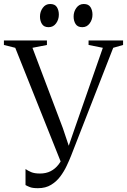

<svg xmlns="http://www.w3.org/2000/svg" viewBox="-34 -950 650 982"><path d="M160.5 12.5Q133 12.5 119.5 7.2Q106 2 96.5 -3.5V-85.5Q108.5 -77 125.2 -69.8Q142 -62.5 170.5 -62.5Q201.5 -62.5 225 -74.5Q248.5 -86.5 265.8 -109Q283 -131.5 294 -162L281 -112L44 -705.5L-14 -720V-743H206V-720L132 -705.5L287.5 -294.5L327 -176.5L311 -185.5L348.5 -294L492 -705.5L419 -720V-743H595.5V-720L545 -705.5L329 -152Q320.5 -130.5 307.2 -102.2Q294 -74 274.8 -48Q255.5 -22 227.5 -4.8Q199.5 12.5 160.5 12.5ZM214 -811Q191 -811 180.8 -827Q170.5 -843 170.5 -865.5Q170.5 -890.5 184.8 -910Q199 -929.5 222 -929.5H223Q247 -929.5 257 -913.5Q267 -897.5 267 -875Q267 -850 252.8 -830.5Q238.5 -811 215 -811ZM386.5 -811Q363 -811 352.8 -827Q342.5 -843 342.5 -865.5Q342.5 -890.5 356.8 -910Q371 -929.5 394 -929.5H395Q418.5 -929.5 428.8 -913.5Q439 -897.5 439 -875Q439 -850 424.8 -830.5Q410.5 -811 387.5 -811Z"/></svg>

Font: Merriweather 120pt Light
Style: Regular
Weight: 300
Version: Version 2.100